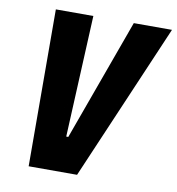

<svg xmlns="http://www.w3.org/2000/svg" viewBox="-78 -761 769 832"><g transform="rotate(10 306.0 -345.0)"><path d="M101 -690H266L241 -155H250L444 -690H612L316 0H103Z"/></g></svg>

Font: Decalotype ExtraBold Italic
Style: Regular
Weight: 800
Italic angle: -12°
Designer: Alfredo Marco Pradil
Foundry: Alfredo Marco Pradil
Version: Version 1.0